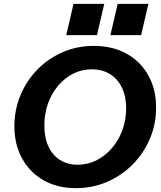

<svg xmlns="http://www.w3.org/2000/svg" viewBox="-20 -970 838 1000"><path d="M375 10Q280 10 208 -30.5Q136 -71 95.5 -144Q55 -217 55 -312Q55 -399 87 -475Q119 -551 175.5 -608.5Q232 -666 307 -698.5Q382 -731 468 -731Q566 -731 639 -690.5Q712 -650 752.5 -577.5Q793 -505 793 -410Q793 -323 760.5 -247Q728 -171 670.5 -113Q613 -55 537 -22.5Q461 10 375 10ZM385 -112Q437 -112 482.5 -135Q528 -158 563 -198.5Q598 -239 617.5 -292.5Q637 -346 637 -406Q637 -468 615 -513.5Q593 -559 553 -584Q513 -609 458 -609Q406 -609 361.5 -586.5Q317 -564 283 -524Q249 -484 230 -431Q211 -378 211 -316Q211 -253 232 -207.5Q253 -162 292.5 -137Q332 -112 385 -112ZM555 -787 593 -950H753L715 -787ZM325 -787 363 -950H523L485 -787Z"/></svg>

Font: Instrument Sans
Style: Bold Italic
Weight: 700
Italic angle: -13°
Designer: Rodrigo Fuenzalida
Foundry: fragTYPE
Version: Version 1.000;gftools[0.9.28]